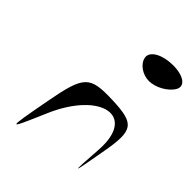

<svg xmlns="http://www.w3.org/2000/svg" viewBox="-278 -1116 1253 1253"><g transform="rotate(45 348.0 -490.0)"><path d="M148 -238C89 80 89 80 203 -185C355 -538 631 -586 609 -256C592 -9 593 -9 640 -274C681 -503 655 -539 447 -547C227 -555 202 -529 148 -238ZM397 -896C403 -846 462 -803 524 -803C586 -803 661 -846 689 -896C717 -947 660 -988 563 -988C466 -988 391 -947 397 -896Z"/></g></svg>

Font: Venom Sans
Style: Obl
Weight: 400
Version: Version 1.001